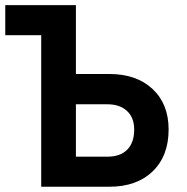

<svg xmlns="http://www.w3.org/2000/svg" viewBox="-20 -710 711 730"><path d="M0 -690.4H268.6V-428.7H395.5Q499 -428.7 560.1 -371.6Q621.1 -314.5 621.1 -217.8Q621.1 -117.2 560.5 -58.6Q500 0 395.5 0H136.7V-576.2H0ZM268.6 -313.5V-114.3H388.7Q437.5 -114.3 463.9 -141.1Q490.2 -168 490.2 -217.8Q490.2 -262.7 462.9 -288.1Q435.5 -313.5 388.7 -313.5Z"/></svg>

Font: DINish
Style: Bold
Weight: 700
Designer: Bert Driehuis
Foundry: Playbeing
Version: Version 3.008; git-95204e4c-release